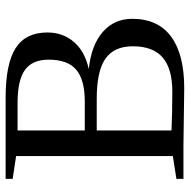

<svg xmlns="http://www.w3.org/2000/svg" viewBox="-16 -680 698 707"><g transform="rotate(-90 333.5 -326.0)"><path d="M467.8 -496.1Q467.8 -556.2 430.2 -583.5Q392.6 -610.8 308.1 -610.8H207V-363.3H314Q393.1 -363.3 430.4 -394.5Q467.8 -425.8 467.8 -496.1ZM517.1 -186.5Q517.1 -255.4 471.2 -287.4Q425.3 -319.3 324.2 -319.3H207V-43.9Q274.4 -41 350.6 -41Q434.1 -41 475.6 -76.4Q517.1 -111.8 517.1 -186.5ZM28.8 0V-25.9L112.8 -39.1V-616.2L28.8 -628.9V-654.8H328.1Q452.6 -654.8 510.3 -617.9Q567.9 -581.1 567.9 -501Q567.9 -443.4 532.5 -402.8Q497.1 -362.3 433.1 -348.6Q521.5 -339.4 569.8 -297.1Q618.2 -254.9 618.2 -188.5Q618.2 -94.2 553 -45.7Q487.8 2.9 362.8 2.9L153.8 0Z"/></g></svg>

Font: Liberation Serif
Style: Regular
Weight: 400
Designer: Steve Matteson
Foundry: Ascender Corporation
Version: Version 2.1.5